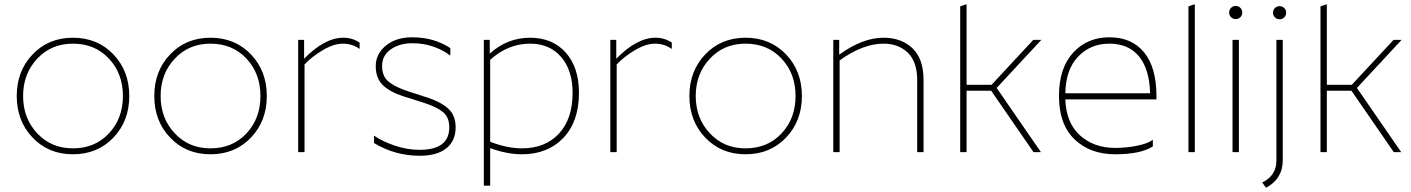

<svg xmlns="http://www.w3.org/2000/svg" viewBox="-20 -718 6658 906"><path d="M324 10Q440 10 515 -68.5Q590 -147 590 -265Q590 -383 515 -461.5Q440 -540 324 -540Q209 -540 134 -461.5Q59 -383 59 -265Q59 -147 134 -68.5Q209 10 324 10ZM324 -18Q222 -18 155.5 -89Q89 -160 89 -265Q89 -370 155.5 -441Q222 -512 324 -512Q428 -512 494 -441.5Q560 -371 560 -265Q560 -159 494 -88.5Q428 -18 324 -18Z M973 10Q1089 10 1164 -68.5Q1239 -147 1239 -265Q1239 -383 1164 -461.5Q1089 -540 973 -540Q858 -540 783 -461.5Q708 -383 708 -265Q708 -147 783 -68.5Q858 10 973 10ZM973 -18Q871 -18 804.5 -89Q738 -160 738 -265Q738 -370 804.5 -441Q871 -512 973 -512Q1077 -512 1143 -441.5Q1209 -371 1209 -265Q1209 -159 1143 -88.5Q1077 -18 973 -18Z M1387 -530H1415V-441Q1512 -540 1600 -540Q1643 -540 1677 -517V-487Q1642 -512 1598 -512Q1555 -512 1503.5 -481.5Q1452 -451 1417 -414V0H1387Z M1999 -257Q2060 -237 2095 -205.5Q2130 -174 2130 -117Q2130 -53 2086 -18Q2042 17 1961 17Q1844 17 1745 -43V-78Q1784 -51 1842.5 -31Q1901 -11 1960 -11Q2100 -11 2100 -117Q2100 -165 2070 -189.5Q2040 -214 1977 -234L1882 -264Q1822 -283 1787.5 -315.5Q1753 -348 1753 -406Q1753 -463 1800.5 -502.5Q1848 -542 1925 -542Q2028 -542 2105 -491V-456Q2025 -514 1926 -514Q1866 -514 1824.5 -485.5Q1783 -457 1783 -406Q1783 -357 1815 -331.5Q1847 -306 1912 -285Z M2443 -18Q2553 -18 2617.5 -87.5Q2682 -157 2682 -280Q2682 -386 2628 -449Q2574 -512 2481 -512Q2378 -512 2293 -436V-49Q2374 -18 2443 -18ZM2443 10Q2372 10 2293 -19V158H2263V-530H2291V-465Q2374 -540 2481 -540Q2587 -540 2649.5 -470Q2712 -400 2712 -280Q2712 -144 2638 -67Q2564 10 2443 10Z M2860 -530H2888V-441Q2985 -540 3073 -540Q3116 -540 3150 -517V-487Q3115 -512 3071 -512Q3028 -512 2976.5 -481.5Q2925 -451 2890 -414V0H2860Z M3498 10Q3614 10 3689 -68.5Q3764 -147 3764 -265Q3764 -383 3689 -461.5Q3614 -540 3498 -540Q3383 -540 3308 -461.5Q3233 -383 3233 -265Q3233 -147 3308 -68.5Q3383 10 3498 10ZM3498 -18Q3396 -18 3329.5 -89Q3263 -160 3263 -265Q3263 -370 3329.5 -441Q3396 -512 3498 -512Q3602 -512 3668 -441.5Q3734 -371 3734 -265Q3734 -159 3668 -88.5Q3602 -18 3498 -18Z M4149 -512Q4052 -512 3942 -433V0H3912V-530H3940V-460Q4050 -540 4149 -540Q4233 -540 4285.5 -490.5Q4338 -441 4338 -340V0H4308V-340Q4308 -426 4264 -469Q4220 -512 4149 -512Z M4511 -688 4541 -698V-318H4659L4856 -530H4894L4683 -303L4892 0H4857L4657 -290H4541V0H4511Z M5420 -27Q5362 10 5242 10Q5124 10 5050.5 -60.5Q4977 -131 4977 -265Q4977 -396 5043.5 -469Q5110 -542 5215 -542Q5321 -542 5379 -470.5Q5437 -399 5437 -265V-249H5007Q5011 -137 5077 -78.5Q5143 -20 5242 -20Q5293 -20 5344 -30Q5395 -40 5420 -58ZM5215 -512Q5126 -512 5067.5 -451Q5009 -390 5007 -278H5407Q5404 -392 5354.5 -452Q5305 -512 5215 -512Z M5588 -688 5618 -698V0H5588Z M5796 -530H5826V0H5796ZM5833 -637Q5824 -628 5811 -628Q5798 -628 5789 -637Q5780 -646 5780 -659Q5780 -672 5789 -681Q5798 -690 5811 -690Q5824 -690 5833 -681Q5842 -672 5842 -659Q5842 -646 5833 -637Z M5954 168 5936 143Q6003 111 6003 40V-530H6033V38Q6033 126 5954 168ZM6040 -636Q6031 -627 6018 -627Q6005 -627 5996 -636Q5987 -645 5987 -658Q5987 -671 5996 -680Q6005 -689 6018 -689Q6031 -689 6040 -680Q6049 -671 6049 -658Q6049 -645 6040 -636Z M6211 -688 6241 -698V-318H6359L6556 -530H6594L6383 -303L6592 0H6557L6357 -290H6241V0H6211Z"/></svg>

Font: Roundo ExtraLight
Style: Regular
Weight: 250
Designer: Namrata Goyal (Gurmukhi), Shiva Nallaperumal (Latin)
Foundry: Indian Type Foundry
Version: Version 1.000;PS 1.0;hotconv 1.0.88;makeotf.lib2.5.647800